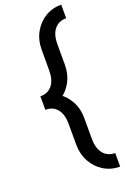

<svg xmlns="http://www.w3.org/2000/svg" viewBox="-177 -849 681 1048"><g transform="rotate(-20 164.0 -325.5)"><path d="M143.5 -480.5V-601H234.5V-480.5ZM143.5 -50V-170.5H234.5V-50ZM143.5 -601Q143.5 -657.2 167.8 -701.1Q192 -745 233.6 -770.5Q275.2 -796 328 -796V-717.2Q284.2 -717.2 259.4 -686.9Q234.5 -656.5 234.5 -601ZM143.5 -50.2H234.5Q234.5 4.5 259.4 35.2Q284.2 66 328 66V144.8Q275.2 144.8 233.6 119.2Q192 93.8 167.8 49.4Q143.5 5 143.5 -50.2ZM234.5 -480.8Q234.5 -425.5 210.2 -381.1Q186 -336.8 144.5 -311.2Q103 -285.8 50 -285.8V-364.5Q94.5 -364.5 119 -395.2Q143.5 -426 143.5 -480.8ZM234.5 -170.2H143.5Q143.5 -225.8 119 -256.1Q94.5 -286.5 50 -286.5V-365.2Q103 -365.2 144.5 -339.8Q186 -314.2 210.2 -270.4Q234.5 -226.5 234.5 -170.2Z"/></g></svg>

Font: Akshar Light
Style: Regular
Weight: 300
Designer: Tall Chai
Foundry: Tall Chai
Version: Version 1.100